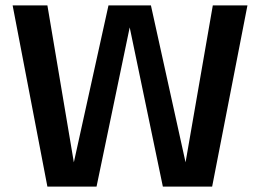

<svg xmlns="http://www.w3.org/2000/svg" viewBox="-20 -695 980 715"><path d="M156.5 0H339.5L463 -593L586.5 0H770L901.5 -675H772.5L671 -90.5L542 -675H384L255 -90.5L156.5 -675H27Z"/></svg>

Font: Anybody Medium
Style: Regular
Weight: 500
Designer: Tyler Finck
Foundry: Etcetera Type Company
Version: Version 1.110